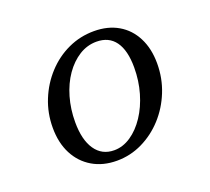

<svg xmlns="http://www.w3.org/2000/svg" viewBox="-84 -531 708 647"><g transform="rotate(-20 270.0 -207.5)"><path d="M233.9 11.3Q183.9 11.3 146.4 -10.9Q108.9 -33.1 88.3 -73Q67.7 -112.9 67.7 -166.9Q67.7 -219.4 86.7 -266.1Q105.6 -312.9 139.1 -349.2Q172.6 -385.5 216.1 -405.6Q259.7 -425.8 308.9 -425.8Q358.9 -425.8 395.6 -404.4Q432.3 -383.1 452.4 -343.5Q472.6 -304 472.6 -250.8Q472.6 -197.6 453.6 -150.4Q434.7 -103.2 401.6 -66.9Q368.5 -30.6 325.4 -9.7Q282.3 11.3 233.9 11.3ZM237.1 -25Q268.5 -25 297.2 -44.4Q325.8 -63.7 348 -97.2Q370.2 -130.6 382.7 -173.8Q395.2 -216.9 395.2 -264.5Q395.2 -325.8 372.2 -357.7Q349.2 -389.5 304.8 -389.5Q271.8 -389.5 242.7 -371.4Q213.7 -353.2 191.5 -321.4Q169.4 -289.5 157.3 -247.6Q145.2 -205.6 145.2 -158.9Q145.2 -95.2 169.4 -60.1Q193.5 -25 237.1 -25Z"/></g></svg>

Font: Playfair 9pt
Style: Italic
Weight: 400
Italic angle: -15.6°
Designer: Claus Eggers Sørensen
Foundry: Claus Eggers Sørensen
Version: Version 2.001;gftools[0.9.30]